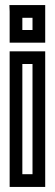

<svg xmlns="http://www.w3.org/2000/svg" viewBox="-20 -711 215 756"><path d="M158 0V-484V-509H133H43H18V-484V0V25H43H133H158V0ZM108 -25H68V-459H108V-25ZM158 -568V-666V-691H133H43H17L18 -666V-568V-543H43H133H158V-568ZM108 -593H68V-641H108V-593Z"/></svg>

Font: Gamestation DisplayOutline
Style: Regular
Weight: 400
Designer: Jonas Hecksher
Foundry: Jonas Hecksher, Playtypeª, e-types AS
Version: Version 1.003